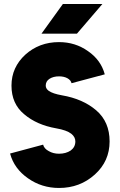

<svg xmlns="http://www.w3.org/2000/svg" viewBox="-20 -921 594 953"><path d="M186 -754H362L488 -901H292ZM273 -712Q175 -712 106 -650Q72 -619 54.5 -580.5Q37 -542 37 -496Q37 -406 100 -354Q162 -301 259 -284Q311 -275 334 -257Q354 -241 354 -219Q354 -191 331 -174Q307 -158 273 -158Q244 -158 222 -171Q199 -183 194 -203L30 -159Q50 -84 119 -36Q187 12 273 12Q377 12 451 -55Q524 -121 524 -219Q524 -316 458 -373Q392 -430 287 -448Q242 -456 222 -470Q207 -481 207 -496Q207 -518 226 -530Q245 -542 273 -542Q297 -542 314 -533Q332 -523 335 -508L500 -552Q481 -623 417 -667Q354 -712 273 -712Z"/></svg>

Font: Unageo
Style: Black
Weight: 900
Designer: Richard Sepsi
Foundry: Richard Sepsi
Version: Version 2.000